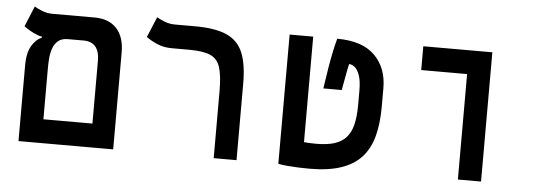

<svg xmlns="http://www.w3.org/2000/svg" viewBox="-44 -735 2433 867"><g transform="rotate(5 1172.0 -301.0)"><path d="M387.2 0V-392.1Q387.2 -478 314.5 -478H137.7Q122.6 -478 105.2 -484.6Q87.9 -491.2 71.3 -500.7Q54.7 -510.3 43.5 -519L82 -611.8Q93.3 -604.5 116.2 -595.2Q139.2 -585.9 163.6 -585.9H355.5Q419.9 -585.9 455.3 -547.9Q490.7 -509.8 490.7 -439.5V0ZM105 0V-107.9H461.4V0ZM61.5 0V-349.1Q62 -399.9 80.3 -431.6Q98.6 -463.4 126 -474.1V-509.3L244.1 -478Q215.3 -478 199.2 -464.1Q183.1 -450.2 175.8 -428.7Q168.5 -407.2 166.7 -383.5Q165 -359.9 165 -339.8V0Z M1049.8 -347.2V0H946.3V-302.7Q946.3 -373.5 934.3 -411.4Q922.4 -449.2 889.6 -463.6Q856.9 -478 793.9 -478H716.3Q678.2 -478 648.9 -490.5Q619.6 -502.9 598.1 -519L636.7 -611.8Q647.9 -604.5 671.1 -595.2Q694.3 -585.9 718.8 -585.9H810.1Q901.4 -585.9 953.6 -563Q1005.9 -540 1027.8 -487.8Q1049.8 -435.5 1049.8 -347.2Z M1381.3 9.8Q1358.4 9.8 1331.3 8.8Q1304.2 7.8 1279.5 5.6Q1254.9 3.4 1239.3 0L1281.2 -114.7Q1314 -110.4 1342.8 -107.7Q1371.6 -105 1401.4 -105Q1450.2 -105 1483.4 -115.2Q1516.6 -125.5 1536.9 -147.9Q1557.1 -170.4 1566.2 -207Q1575.2 -243.7 1575.2 -297.4V-360.4Q1575.2 -406.2 1565.9 -431.4Q1556.6 -456.5 1543.7 -466.6Q1530.8 -476.6 1518.6 -476.6Q1515.6 -464.8 1512.9 -451.2Q1510.3 -437.5 1506.3 -415.8Q1502.4 -394 1495.6 -356.9H1412.1Q1419.4 -407.7 1426.5 -450Q1433.6 -492.2 1440.7 -526.1Q1447.8 -560.1 1455.1 -585.9Q1568.8 -585.9 1625.5 -529.8Q1682.1 -473.6 1682.1 -381.8V-296.9Q1682.1 -222.7 1667.2 -165.3Q1652.3 -107.9 1617.9 -69.1Q1583.5 -30.3 1525.4 -10.3Q1467.3 9.8 1381.3 9.8ZM1239.3 0V-585.9H1346.2V0Z M2053.2 0V-585.9H2158.2V0ZM1845.2 -478V-585.9H2157.7V-478Z"/></g></svg>

Font: Cascadia Mono Medium
Style: Regular
Weight: 500
Monospace: yes
Designer: Aaron Bell
Foundry: Saja Typeworks
Version: Version 2407.024